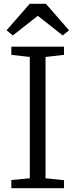

<svg xmlns="http://www.w3.org/2000/svg" viewBox="-20 -988 396 1008"><path d="M136.5 -52V-689L39.5 -700V-743H316V-700L219 -689V-52L316 -42V0H39.5V-43ZM136 -968H221L342.5 -829L309.5 -802L178.5 -905L47.5 -802L14.5 -829Z"/></svg>

Font: Merriweather 7pt Light
Style: Regular
Weight: 300
Designer: Eben Sorkin
Foundry: Eben Sorkin
Version: Version 2.200;gftools[0.9.31]